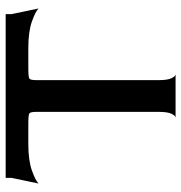

<svg xmlns="http://www.w3.org/2000/svg" viewBox="-1 -639 640 678"><g transform="rotate(-90 319.0 -300.0)"><path d="M242 0Q249 0 256 -14Q263 -28 263 -60V-490Q263 -512 258 -516Q253 -520 223 -520H150Q92 -520 56.5 -507.5Q21 -495 10 -484L30 -580V-600H608V-580L628 -484Q617 -495 581.5 -507.5Q546 -520 488 -520H416Q385 -520 380 -516Q375 -512 375 -490V-60Q375 -28 382 -14Q389 0 396 0Z"/></g></svg>

Font: Red Rose
Style: Regular
Weight: 400
Designer: Jaikishan Patel
Version: Version 2.000; ttfautohint (v1.8.3)